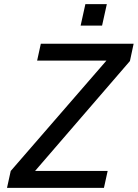

<svg xmlns="http://www.w3.org/2000/svg" viewBox="-20 -911 668 931"><path d="M14 0 32 -82 496 -617H160L178 -699H628L610 -615L150 -82H502L484 0ZM394 -891H498L475 -787H371Z"/></svg>

Font: Fragment Mono
Style: Italic
Weight: 400
Italic angle: -12°
Designer: Wei Huang based on Nimbus Sans by URW Studio, based on Helvetica by Max Miedinger.
Foundry: Wei Huang
Version: Version 1.011; ttfautohint (v1.8.4.7-5d5b)